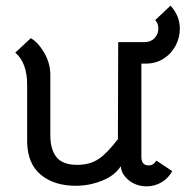

<svg xmlns="http://www.w3.org/2000/svg" viewBox="-20 -649 656 679"><path d="M533 -81 589 -44Q576 -19 551.5 -4.5Q527 10 499 10Q462 10 435.5 -11.5Q409 -33 407 -62V-61Q386 -28 341 -10Q296 8 248 8Q172 8 125 -30.5Q78 -69 76 -145V-349Q76 -427 34 -463L89 -514Q114 -500 135.5 -464Q157 -428 158 -387V-171Q158 -120 180 -93Q202 -66 253 -66Q298 -66 329 -87Q360 -108 397 -157L398 -500H491Q513 -500 526.5 -514Q540 -528 540 -548Q540 -566 529 -578L583 -629Q616 -593 616 -547Q616 -516 601 -487.5Q586 -459 558.5 -441.5Q531 -424 495 -424H480V-93Q480 -79 486.5 -71.5Q493 -64 506 -64Q523 -64 533 -81Z"/></svg>

Font: Bellota
Style: Bold
Weight: 700
Designer: Kemie Guaida
Foundry: Kemie Guaida
Version: Version 4.001